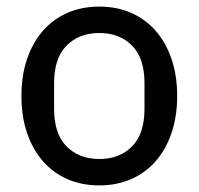

<svg xmlns="http://www.w3.org/2000/svg" viewBox="-20 -550 602 582"><path d="M281 12Q228 12 184.5 -7Q141 -26 110 -61.5Q79 -97 62 -147Q45 -197 45 -259Q45 -321 62 -371Q79 -421 110 -456.5Q141 -492 184.5 -511Q228 -530 281 -530Q334 -530 377.5 -511Q421 -492 452 -456.5Q483 -421 500 -371Q517 -321 517 -259Q517 -197 500 -147Q483 -97 452 -61.5Q421 -26 377.5 -7Q334 12 281 12ZM281 -68Q342 -68 380 -106Q418 -144 418 -220V-298Q418 -374 380 -412Q342 -450 281 -450Q220 -450 182 -412Q144 -374 144 -298V-220Q144 -144 182 -106Q220 -68 281 -68Z"/></svg>

Font: IBM Plex Sans Hebrew Text
Style: Regular
Weight: 450
Designer: Mike Abbink, Paul van der Laan, Pieter van Rosmalen, Yanek Iontef
Foundry: Bold Monday
Version: Version 1.2